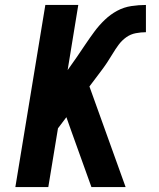

<svg xmlns="http://www.w3.org/2000/svg" viewBox="-20 -755 640 775"><path d="M42 0 163 -735H296L253 -472L291 -526Q308 -551 325.5 -577Q343 -603 361.5 -628Q380 -653 403 -675Q426 -697 453 -711.5Q480 -726 510 -730.5Q540 -735 569 -735V-625Q549 -625 528 -621Q507 -617 489.5 -604.5Q472 -592 459 -574.5Q446 -557 435 -538.5Q424 -520 412 -502Q400 -484 387 -467L341 -406L487 0H349L266 -231L248 -282L214 -237L175 0Z"/></svg>

Font: Iosevka SS04 XBd Ex
Style: Italic
Weight: 800
Width: 7
Italic angle: -9°
Monospace: yes
Designer: Belleve Invis
Foundry: Belleve Invis
Version: Version 19.0.0; ttfautohint (v1.8.4)